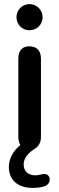

<svg xmlns="http://www.w3.org/2000/svg" viewBox="-20 -719 287 933"><path d="M137 194C156 194 178 193 199 185C234 172 228 116 183 128C172 131 162 133 152 133C120 133 95 116 95 80C95 48 119 23 149 4C167 -7 179 -26 179 -53V-434C179 -473 158 -494 123 -494C88 -494 69 -473 69 -434V-53C69 -38 73 -24 79 -14C44 14 23 52 23 92C23 155 66 194 137 194ZM123 -572C159 -572 187 -600 187 -635C187 -671 159 -699 123 -699C88 -699 60 -671 60 -635C60 -600 88 -572 123 -572Z"/></svg>

Font: SN Pro Medium
Style: Regular
Weight: 500
Designer: Tobias Whetton
Foundry: Supernotes
Version: Version 1.003;Glyphs 3.3 (3324)